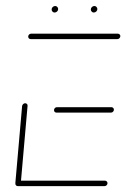

<svg xmlns="http://www.w3.org/2000/svg" viewBox="-20 -633 429 653"><path d="M32.2 -10.4 55.2 -272.6Q55.9 -276.3 58.9 -279.1Q61.9 -281.9 65.6 -281.9Q69.3 -281.9 71.9 -279.1Q74.4 -276.3 73.7 -272.6L50.7 -10.4ZM345.6 -10Q345.6 -5.9 342.6 -3Q339.6 0 335.6 0H40.7Q37 0 34.6 -2.4Q32.2 -4.8 32.2 -8.5Q32.2 -12.6 35.2 -15.6Q38.1 -18.5 42.2 -18.5H337Q340.4 -18.5 343 -16.1Q345.6 -13.7 345.6 -10ZM163.7 -258.5Q163.7 -262.6 166.7 -265.6Q169.6 -268.5 173.7 -268.5H358.9Q362.2 -268.5 364.8 -266.1Q367.4 -263.7 367.4 -260Q367.4 -255.9 364.4 -253Q361.5 -250 357.4 -250H172.2Q168.5 -250 166.1 -252.4Q163.7 -254.8 163.7 -258.5ZM75.9 -508.5Q75.9 -512.6 78.9 -515.6Q81.9 -518.5 85.9 -518.5H380.7Q384.1 -518.5 386.7 -516.1Q389.3 -513.7 389.3 -510.4Q389.3 -506.3 386.3 -503.1Q383.3 -500 379.3 -500H84.4Q80.7 -500 78.3 -502.4Q75.9 -504.8 75.9 -508.5ZM288.9 -600.7Q288.9 -605.6 292.6 -609.1Q296.3 -612.6 301.1 -612.6Q305.2 -612.6 308.1 -609.4Q311.1 -606.3 311.1 -602.2Q311.1 -597.4 307.4 -593.9Q303.7 -590.4 298.9 -590.4Q294.8 -590.4 291.9 -593.5Q288.9 -596.7 288.9 -600.7ZM155.6 -600.7Q155.6 -605.6 159.3 -609.1Q163 -612.6 167.8 -612.6Q171.9 -612.6 174.8 -609.4Q177.8 -606.3 177.8 -602.2Q177.8 -597.4 174.1 -593.9Q170.4 -590.4 165.6 -590.4Q161.5 -590.4 158.5 -593.5Q155.6 -596.7 155.6 -600.7Z"/></svg>

Font: 26F Galaxy Sans Hairline
Style: Italic
Weight: 50
Italic angle: -5°
Designer: C₂₉H₂₅N₃O₅
Version: Version 1.200